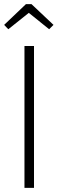

<svg xmlns="http://www.w3.org/2000/svg" viewBox="-26 -906 278 926"><path d="M138 -684V0H92V-684ZM14 -765 -6 -786 99 -886H126L232 -786L211 -765L113 -844Z"/></svg>

Font: Fira Sans Extra Condensed ExtraLight
Style: Regular
Weight: 275
Width: 1
Designer: Carrois Corporate & Edenspiekermann AG
Foundry: Carrois Corporate GbR & Edenspiekermann AG
Version: Version 4.203